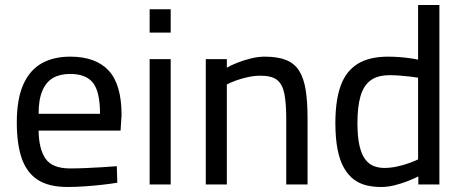

<svg xmlns="http://www.w3.org/2000/svg" viewBox="-20 -736 1843 766"><path d="M250 10Q174 10 130 -19Q86 -48 66.5 -105Q47 -162 47 -247Q47 -341 73 -399Q99 -457 146.5 -483.5Q194 -510 260 -510Q362 -510 413.5 -454.5Q465 -399 465 -277L461 -215H134Q135 -141 162 -102.5Q189 -64 260 -64Q288 -64 322 -65.5Q356 -67 389.5 -69Q423 -71 446 -73L448 -7Q424 -3 389 1Q354 5 317.5 7.5Q281 10 250 10ZM134 -282H379Q379 -370 351 -405.5Q323 -441 260 -441Q219 -441 191.5 -425Q164 -409 149 -374Q134 -339 134 -282Z M577 0V-500H661V0ZM577 -606V-699H661V-606Z M801 0V-500H885V-466Q902 -476 927.5 -486Q953 -496 981.5 -503Q1010 -510 1036 -510Q1088 -510 1121.5 -496.5Q1155 -483 1173.5 -453.5Q1192 -424 1199.5 -377.5Q1207 -331 1207 -264V0H1122V-261Q1122 -324 1114.5 -362Q1107 -400 1085.5 -417Q1064 -434 1019 -434Q995 -434 969.5 -428.5Q944 -423 922 -415Q900 -407 885 -399V0Z M1500 10Q1469 10 1442 3.5Q1415 -3 1392.5 -19.5Q1370 -36 1353 -65Q1336 -94 1327 -138.5Q1318 -183 1318 -246Q1318 -335 1339 -393.5Q1360 -452 1406.5 -481Q1453 -510 1529 -510Q1547 -510 1569.5 -508.5Q1592 -507 1613.5 -504Q1635 -501 1648 -498V-716H1733V0H1649V-32Q1633 -24 1608 -14Q1583 -4 1555 3Q1527 10 1500 10ZM1513 -66Q1538 -66 1563.5 -71.5Q1589 -77 1611 -85Q1633 -93 1648 -100V-426Q1636 -428 1616 -430.5Q1596 -433 1574.5 -434.5Q1553 -436 1535 -436Q1486 -436 1458 -415Q1430 -394 1418 -351.5Q1406 -309 1406 -246Q1406 -189 1414.5 -153.5Q1423 -118 1438 -99Q1453 -80 1472.5 -73Q1492 -66 1513 -66Z"/></svg>

Font: Cairo Play Medium
Style: Regular
Weight: 500
Version: Version 3.119